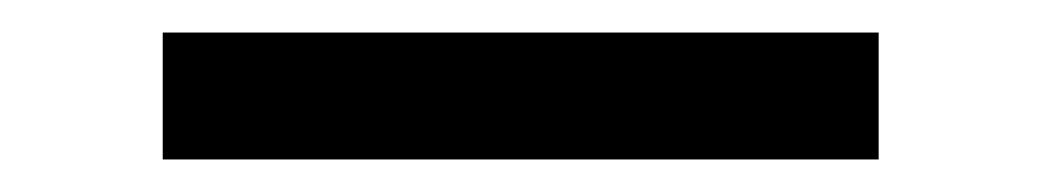

<svg xmlns="http://www.w3.org/2000/svg" viewBox="-20 -389 640 118"><path d="M80 -291V-369H520V-291Z"/></svg>

Font: Source Code Pro SemiBold
Style: Italic
Weight: 600
Italic angle: -11°
Monospace: yes
Designer: Paul D. Hunt, Teo Tuominen
Foundry: Adobe Systems Incorporated
Version: Version 1.016;hotconv 1.0.116;makeotfexe 2.5.65601